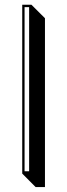

<svg xmlns="http://www.w3.org/2000/svg" viewBox="-20 -718 281 805"><path d="M168.5 66.4H129.4L73.2 9.8V-698.2H111.8L168.5 -641.6ZM102.1 0V-688H83V0Z"/></svg>

Font: Linux Biolinum Shadow O
Style: Regular
Weight: 400
Designer: Philipp H. Poll
Foundry: Philipp H. Poll
Version: Version 1.0.4